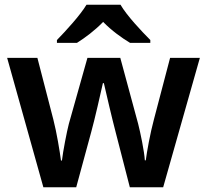

<svg xmlns="http://www.w3.org/2000/svg" viewBox="-20 -786 870 806"><path d="M486 -766H343C316 -721 256 -656 219 -618V-606H303C338 -628 378 -658 413 -694C448 -658 491 -627 526 -606H611V-618C574 -655 512 -721 486 -766ZM465 -233 525 0H665L819 -543H694L626 -284C611 -229 596 -146 592 -113H588C586 -150 569 -231 560 -266L485 -543H347L269 -266C261 -236 244 -148 240 -112H236C231 -150 218 -230 204 -284L137 -543H10L162 0H300L363 -232C377 -282 404 -401 412 -437H416C424 -401 452 -282 465 -233Z"/></svg>

Font: Noto Sans Arabic SemBd
Style: Regular
Weight: 600
Designer: Monotype Design Team, Nadine Chahine, Nizar Qandah and Khaled Hosny
Foundry: Monotype Imaging Inc.
Version: Version 2.012